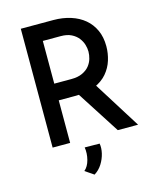

<svg xmlns="http://www.w3.org/2000/svg" viewBox="-135 -820 936 1133"><g transform="rotate(-15 332.5 -254.0)"><path d="M301 -726Q358 -726 406.5 -710.5Q455 -695 489.5 -666Q524 -637 543.5 -594.5Q563 -552 563 -496Q563 -453 550 -411Q537 -369 508 -335Q479 -301 432 -280.5Q385 -260 315 -260H209V0H102V-726ZM313 -362Q354 -362 381.5 -375Q409 -388 424.5 -407.5Q440 -427 446.5 -449.5Q453 -472 453 -493Q453 -513 446.5 -535Q440 -557 424.5 -577Q409 -597 383 -610Q357 -623 319 -623H209V-362ZM436 -300 624 0H500L309 -297ZM300 218 247 182Q271 162 281 123.5Q291 85 285 48L376 49Q381 76 373.5 108.5Q366 141 347.5 170.5Q329 200 300 218Z"/></g></svg>

Font: Josefin Sans Thin Medium
Style: Regular
Weight: 500
Version: Version 2.000